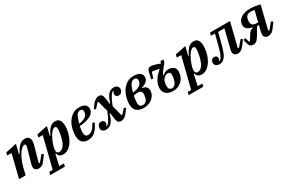

<svg xmlns="http://www.w3.org/2000/svg" viewBox="123 -1759 4741 3184"><g transform="rotate(-30 2494.0 -167.0)"><path d="M402 12Q379 12 363 5.5Q347 -1 337 -11.5Q327 -22 322.5 -35Q318 -48 318 -62Q318 -74 320.5 -89Q323 -104 326 -115L405 -397Q409 -412 409 -423Q409 -450 384 -450Q361 -450 333.5 -426Q306 -402 278 -359.5Q250 -317 225 -259.5Q200 -202 184 -135L150 0H25L134 -438H51L64 -491L273 -534L229 -359L240 -356Q259 -392 279.5 -424Q300 -456 323.5 -480.5Q347 -505 375 -519.5Q403 -534 439 -534Q489 -534 512 -507Q535 -480 535 -435Q535 -418 531.5 -400.5Q528 -383 523 -364L441 -69L459 -61L556 -176L589 -155L528 -71Q496 -24 465 -6Q434 12 402 12Z M520 146H585L731 -438H647L660 -491L865 -534L825 -366L835 -364Q851 -398 869 -429Q887 -460 909.5 -483.5Q932 -507 959 -520.5Q986 -534 1019 -534Q1079 -534 1104.5 -493Q1130 -452 1130 -380Q1130 -317 1112 -248Q1094 -179 1060 -121Q1026 -63 977.5 -25.5Q929 12 868 12Q786 12 767 -63H756L710 146H800L787 200H506ZM833 -56Q874 -56 911 -97.5Q948 -139 973 -229Q978 -247 983 -269Q988 -291 991.5 -312.5Q995 -334 997.5 -354.5Q1000 -375 1000 -390Q1000 -419 993.5 -434.5Q987 -450 967 -450Q950 -450 931.5 -437Q913 -424 895.5 -402.5Q878 -381 862 -353Q846 -325 832.5 -296Q819 -267 808.5 -238.5Q798 -210 793 -187L786 -162Q775 -114 785 -85Q795 -56 833 -56Z M1341 12Q1264 12 1228.5 -32.5Q1193 -77 1193 -158Q1193 -216 1209.5 -282.5Q1226 -349 1261 -404.5Q1296 -460 1350.5 -497Q1405 -534 1481 -534Q1511 -534 1537.5 -528.5Q1564 -523 1584 -510Q1604 -497 1615.5 -477Q1627 -457 1627 -428Q1627 -403 1614.5 -375.5Q1602 -348 1570 -324Q1538 -300 1481.5 -282Q1425 -264 1338 -259Q1331 -225 1327 -195Q1323 -165 1323 -142Q1323 -100 1339 -80.5Q1355 -61 1387 -61Q1432 -61 1471.5 -98.5Q1511 -136 1546 -204L1582 -187Q1559 -139 1534.5 -102Q1510 -65 1481.5 -39.5Q1453 -14 1418.5 -1Q1384 12 1341 12ZM1348 -297Q1396 -303 1429 -316Q1462 -329 1482.5 -346.5Q1503 -364 1511.5 -386Q1520 -408 1520 -433Q1520 -456 1509 -470Q1498 -484 1472 -484Q1451 -484 1434.5 -474.5Q1418 -465 1403.5 -443.5Q1389 -422 1375.5 -386Q1362 -350 1348 -297Z M1691 12Q1647 12 1624.5 -8.5Q1602 -29 1602 -62Q1602 -96 1622.5 -121.5Q1643 -147 1678 -147Q1704 -147 1721.5 -132Q1739 -117 1739 -93Q1739 -79 1732.5 -63.5Q1726 -48 1717 -39L1724 -34Q1739 -37 1755.5 -55Q1772 -73 1789.5 -101.5Q1807 -130 1824.5 -168.5Q1842 -207 1858 -251L1806 -452L1790 -453L1709 -365L1679 -387L1726 -450Q1745 -476 1763 -492.5Q1781 -509 1797 -518Q1813 -527 1827.5 -530.5Q1842 -534 1856 -534Q1893 -534 1911 -513.5Q1929 -493 1934 -455L1953 -328H1960Q1973 -371 1987 -403.5Q2001 -436 2017 -461Q2045 -503 2079 -518.5Q2113 -534 2141 -534Q2185 -534 2207.5 -513.5Q2230 -493 2230 -460Q2230 -426 2209.5 -400.5Q2189 -375 2154 -375Q2128 -375 2110.5 -390Q2093 -405 2093 -429Q2093 -443 2099.5 -458.5Q2106 -474 2115 -483L2108 -488Q2093 -485 2076.5 -467Q2060 -449 2042.5 -420.5Q2025 -392 2007.5 -353.5Q1990 -315 1974 -271L2026 -70L2042 -69L2123 -157L2153 -135L2106 -72Q2086 -46 2068.5 -29.5Q2051 -13 2035 -4Q2019 5 2004.5 8.5Q1990 12 1976 12Q1939 12 1921 -8.5Q1903 -29 1898 -67L1879 -194H1872Q1859 -151 1845 -118.5Q1831 -86 1815 -61Q1787 -19 1753 -3.5Q1719 12 1691 12Z M2414 12Q2323 12 2275.5 -31Q2228 -74 2228 -159Q2228 -198 2235.5 -240.5Q2243 -283 2258.5 -325Q2274 -367 2297.5 -404.5Q2321 -442 2353 -471Q2385 -500 2426 -517Q2467 -534 2518 -534Q2601 -534 2641 -505Q2681 -476 2681 -427Q2681 -379 2648 -347Q2615 -315 2550 -297V-287Q2596 -282 2621 -256Q2646 -230 2646 -187Q2646 -144 2627.5 -107.5Q2609 -71 2577.5 -44.5Q2546 -18 2503.5 -3Q2461 12 2414 12ZM2418 -37Q2450 -37 2475.5 -56.5Q2501 -76 2512 -119Q2516 -133 2519 -150.5Q2522 -168 2522 -187Q2522 -227 2503 -243Q2484 -259 2443 -259Q2427 -259 2406 -257Q2385 -255 2367 -250Q2359 -220 2354.5 -185Q2350 -150 2350 -117Q2350 -75 2368.5 -56Q2387 -37 2418 -37ZM2510 -484Q2489 -484 2471.5 -475.5Q2454 -467 2438 -446Q2422 -425 2407.5 -389Q2393 -353 2378 -297Q2463 -310 2504 -333.5Q2545 -357 2555 -397Q2558 -408 2559 -416.5Q2560 -425 2560 -436Q2560 -460 2546.5 -472Q2533 -484 2510 -484Z M2975 12Q2886 12 2840.5 -29.5Q2795 -71 2795 -140Q2795 -207 2832.5 -274.5Q2870 -342 2961 -419L2835 -443L2819 -433L2787 -332L2749 -338L2780 -466Q2789 -504 2807.5 -518Q2826 -532 2851 -532Q2865 -532 2881 -529Q2897 -526 2917.5 -520Q2938 -514 2963.5 -505Q2989 -496 3023 -484L3032 -522H3092L3084 -490Q3080 -475 3075 -465.5Q3070 -456 3058 -442Q3038 -419 3022 -400Q3006 -381 2994 -364Q2982 -347 2972 -330.5Q2962 -314 2954 -297L2963 -293Q2989 -318 3016.5 -329.5Q3044 -341 3080 -341Q3139 -341 3175 -311Q3211 -281 3211 -224Q3211 -175 3193.5 -132Q3176 -89 3144.5 -57Q3113 -25 3069.5 -6.5Q3026 12 2975 12ZM2979 -37Q3008 -37 3034 -61Q3060 -85 3075 -146Q3082 -172 3084.5 -192.5Q3087 -213 3087 -232Q3087 -262 3073.5 -275Q3060 -288 3034 -288Q3017 -288 2999.5 -280.5Q2982 -273 2967 -260Q2952 -247 2941 -228.5Q2930 -210 2924 -189Q2914 -148 2914 -115Q2914 -74 2930.5 -55.5Q2947 -37 2979 -37Z M3171 146H3236L3382 -438H3298L3311 -491L3516 -534L3476 -366L3486 -364Q3502 -398 3520 -429Q3538 -460 3560.5 -483.5Q3583 -507 3610 -520.5Q3637 -534 3670 -534Q3730 -534 3755.5 -493Q3781 -452 3781 -380Q3781 -317 3763 -248Q3745 -179 3711 -121Q3677 -63 3628.5 -25.5Q3580 12 3519 12Q3437 12 3418 -63H3407L3361 146H3451L3438 200H3157ZM3484 -56Q3525 -56 3562 -97.5Q3599 -139 3624 -229Q3629 -247 3634 -269Q3639 -291 3642.5 -312.5Q3646 -334 3648.5 -354.5Q3651 -375 3651 -390Q3651 -419 3644.5 -434.5Q3638 -450 3618 -450Q3601 -450 3582.5 -437Q3564 -424 3546.5 -402.5Q3529 -381 3513 -353Q3497 -325 3483.5 -296Q3470 -267 3459.5 -238.5Q3449 -210 3444 -187L3437 -162Q3426 -114 3436 -85Q3446 -56 3484 -56Z M3858 12Q3817 12 3793 -9.5Q3769 -31 3769 -64Q3769 -93 3787 -115Q3805 -137 3839 -137Q3865 -137 3880 -123Q3895 -109 3895 -86Q3895 -56 3874 -41L3882 -35Q3892 -36 3908 -52Q3919 -63 3929.5 -80Q3940 -97 3952.5 -129Q3965 -161 3979.5 -211.5Q3994 -262 4013 -339L4046 -468H3970L3983 -522H4365L4253 -68L4271 -61L4368 -176L4401 -155L4340 -71Q4307 -26 4276.5 -7.5Q4246 11 4214 12Q4191 12 4175 5Q4159 -2 4149 -12.5Q4139 -23 4134.5 -36Q4130 -49 4130 -62Q4130 -75 4132.5 -89.5Q4135 -104 4138 -115L4225 -464H4104L4075 -345Q4054 -261 4038 -206.5Q4022 -152 4008 -117Q3994 -82 3980.5 -62Q3967 -42 3952 -27Q3931 -5 3907.5 3.5Q3884 12 3858 12Z M4509 12Q4472 12 4450.5 -6.5Q4429 -25 4419 -67L4403 -137L4443 -151L4468 -66H4484L4537 -151Q4560 -191 4582.5 -210.5Q4605 -230 4639 -236V-245Q4578 -253 4542.5 -283.5Q4507 -314 4507 -358Q4507 -392 4521.5 -423.5Q4536 -455 4565.5 -479.5Q4595 -504 4641 -519Q4687 -534 4750 -534Q4800 -534 4850.5 -526.5Q4901 -519 4943 -507L4835 -69L4853 -61L4950 -176L4983 -155L4922 -71Q4890 -24 4859 -6Q4828 12 4796 12Q4773 12 4757 5.5Q4741 -1 4731 -11.5Q4721 -22 4716.5 -35Q4712 -48 4712 -62Q4712 -74 4714.5 -89Q4717 -104 4720 -115L4748 -225H4712L4622 -74Q4593 -24 4567 -6Q4541 12 4509 12ZM4810 -476Q4793 -481 4775.5 -483Q4758 -485 4736 -485Q4696 -485 4671 -466.5Q4646 -448 4638 -413Q4631 -382 4631 -356Q4631 -313 4654 -291.5Q4677 -270 4727 -270H4759Z"/></g></svg>

Font: IBM Plex Serif SmBld
Style: Italic
Weight: 600
Italic angle: -14°
Designer: Mike Abbink, Paul van der Laan, Pieter van Rosmalen
Foundry: Bold Monday
Version: Version 3.001